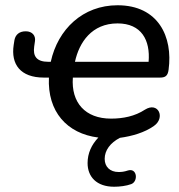

<svg xmlns="http://www.w3.org/2000/svg" viewBox="-20 -517 679 730"><path d="M414 193C435 193 460 190 479 183C506 173 502 121 467 131C452 136 442 137 431 137C398 137 378 117 378 87C378 55 399 26 436 7C481 1 530 -13 565 -38C610 -69 582 -132 531 -100C493 -75 448 -66 402 -66C304 -66 250 -127 257 -222H588C608 -222 618 -228 621 -252C638 -377 582 -497 427 -497C295 -497 200 -406 173 -282H164C118 -282 105 -304 110 -340L113 -361C116 -381 103 -398 78 -398C53 -398 39 -385 35 -365L32 -346C21 -273 57 -222 147 -222H166C160 -93 234 -9 354 6C328 33 313 66 313 103C313 155 347 193 414 193ZM265 -282C281 -356 329 -428 427 -428C518 -428 552 -364 545 -282Z"/></svg>

Font: SN Pro Medium
Style: Italic
Weight: 400
Italic angle: -9°
Designer: Tobias Whetton
Foundry: Supernotes
Version: Version 1.001;Glyphs 3.2 (3249)